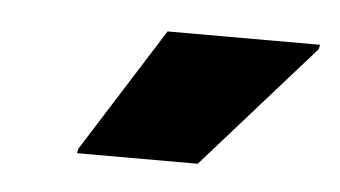

<svg xmlns="http://www.w3.org/2000/svg" viewBox="-27 -745 384 217"><g transform="rotate(5 164.5 -636.0)"><path d="M66 -563 67 -568 156 -709H329L328 -704L203 -563Z"/></g></svg>

Font: Saira SemiCondensed Black
Style: Italic
Weight: 900
Width: 4
Italic angle: -12°
Designer: Hector Gatti with collaboration of the Omnibus-Type team
Foundry: Omnibus-Type
Version: Version 1.101